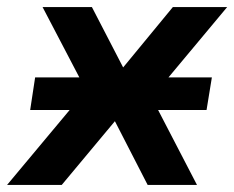

<svg xmlns="http://www.w3.org/2000/svg" viewBox="-43 -521 660 541"><path d="M-23 0 220 -291 226 -216 77 -501H216L304 -331L444 -501H597L360 -217L361 -291L512 0H373L280 -181H282L131 0ZM42 -211 56 -303H554L539 -211Z"/></svg>

Font: Nunito Sans 7pt
Style: Bold Italic
Weight: 700
Italic angle: -9°
Version: Version 3.101;gftools[0.9.27]